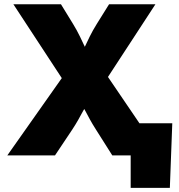

<svg xmlns="http://www.w3.org/2000/svg" viewBox="-20 -748 860 924"><path d="M15.1 0 328.6 -444.8V-293.9L44.4 -727.5H273.4L331.5 -632.8Q350.6 -601.6 364.7 -572.3Q378.9 -543 391.4 -516.1Q403.8 -489.3 417.5 -464.8H357.9Q372.6 -489.3 385 -516.1Q397.5 -543 411.9 -572.3Q426.3 -601.6 445.8 -632.8L504.9 -727.5H728L452.6 -305.7V-446.8L756.3 0H520.5L441.4 -125Q424.3 -151.9 413.1 -172.4Q401.9 -192.9 392.8 -210.2Q383.8 -227.5 372.1 -246.1H398.4Q387.2 -227.5 377.7 -210Q368.2 -192.4 356.9 -172.1Q345.7 -151.9 328.1 -125L244.6 0ZM608.9 156.2V0H562V-154.8H809.1L797.4 156.2Z"/></svg>

Font: Inter 20pt Black
Style: Regular
Weight: 900
Version: Version 4.001;git-66647c0bb